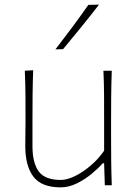

<svg xmlns="http://www.w3.org/2000/svg" viewBox="-20 -799 589 828"><path d="M242 9Q159 9 124 -37.2Q89 -83.5 89 -169Q89 -201.5 89.5 -225.5Q90 -249.5 90 -271Q90 -332 89.8 -385Q89.5 -438 87 -494L123 -496Q121 -440 120.5 -386Q120 -332 120 -271V-169Q120 -97 146.8 -60Q173.5 -23 243 -23Q269 -23 303 -39.5Q337 -56 370.5 -84.5Q404 -113 429 -149V-271Q429 -332 428.8 -385Q428.5 -438 426 -494H462Q460 -438 459.5 -385Q459 -332 459 -271V-221Q459 -160.5 459.5 -108.5Q460 -56.5 462 0H432L429 -95H423Q405 -74 375.8 -49.8Q346.5 -25.5 311.5 -8.2Q276.5 9 242 9ZM219 -586Q256 -634 291.8 -682Q327.5 -730 361 -778L407 -779Q369.5 -730.5 330.8 -682.8Q292 -635 252 -587Z"/></svg>

Font: Commissioner Flair Thin
Style: Regular
Weight: 100
Designer: Kostas Bartsokas
Foundry: Kostas Bartsokas
Version: Version 1.000; ttfautohint (v1.8.3)